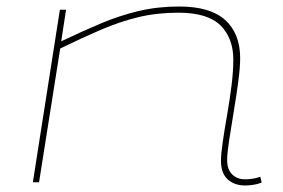

<svg xmlns="http://www.w3.org/2000/svg" viewBox="-20 -560 870 590"><path d="M164 -530H183L168 -433Q233 -464 290 -488Q347 -512 405.5 -526Q464 -540 531 -540Q626 -540 672 -498.5Q718 -457 718 -381Q718 -352 712 -307.5Q706 -263 698 -215.5Q690 -168 684 -128Q678 -88 678 -69Q678 -39 693.5 -24Q709 -9 733 -9Q759 -9 780 -17L784 1Q772 6 758 8Q744 10 734 10Q700 10 679.5 -9Q659 -28 659 -66Q659 -86 664.5 -124Q670 -162 678 -207.5Q686 -253 691.5 -297.5Q697 -342 697 -376Q697 -443 657.5 -482Q618 -521 528 -521Q461 -521 404 -507Q347 -493 290 -468.5Q233 -444 165 -411L100 0H81Z"/></svg>

Font: Georama ExtraExtended Thin
Style: Italic
Weight: 100
Width: 8
Italic angle: -9°
Designer: Jean-Baptiste Levee
Foundry: Production Type
Version: Version 1.000